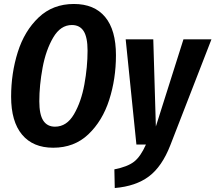

<svg xmlns="http://www.w3.org/2000/svg" viewBox="-20 -728 1085 967"><path d="M564 -450Q564 -331 530 -225Q496 -119 425 -51.5Q354 16 248 16Q146 16 91 -50Q36 -116 36 -241Q36 -359 69.5 -465.5Q103 -572 174.5 -640Q246 -708 352 -708Q455 -708 509.5 -642.5Q564 -577 564 -450ZM178 -218Q178 -151 198 -120.5Q218 -90 257 -90Q316 -90 352.5 -152.5Q389 -215 405 -303Q421 -391 421 -473Q421 -540 401.5 -571Q382 -602 342 -602Q285 -602 248 -539Q211 -476 194.5 -387Q178 -298 178 -218ZM838 3Q796 111 730 160.5Q664 210 558 219L556 125Q622 112 655 86.5Q688 61 715 0H667L613 -530H752L765 -91L904 -530H1045Z"/></svg>

Font: Fira Sans Compressed SemiBold
Style: Italic
Weight: 600
Width: 1
Italic angle: -8°
Designer: bBox Type GmbH & Carrois Corporate GbR & Edenspiekermann AG
Foundry: bBox Type GmbH & Carrois Corporate GbR & Edenspiekermann AG
Version: Version 4.301